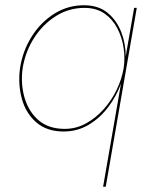

<svg xmlns="http://www.w3.org/2000/svg" viewBox="-20 -490 565 730"><path d="M56 -230Q48 -168 63.5 -113Q79 -58 119 -24Q159 10 222 10Q274 10 317 -15.5Q360 -41 391.5 -83Q423 -125 440 -172L372 220H382L500 -460H490L458 -276Q458 -324 441 -368Q424 -412 390 -440.5Q356 -469 303 -470Q240 -471 187.5 -438.5Q135 -406 100.5 -351Q66 -296 56 -230ZM66 -230Q76 -293 109.5 -345.5Q143 -398 193.5 -429.5Q244 -461 305 -460Q348 -459 378 -438Q408 -417 426 -382.5Q444 -348 450 -308Q456 -268 450 -230Q443 -189 423.5 -148.5Q404 -108 374 -74.5Q344 -41 306.5 -20.5Q269 0 226 0Q165 0 127 -32.5Q89 -65 73.5 -118Q58 -171 66 -230Z"/></svg>

Font: Jost* 200 Hairline Italic
Style: Italic
Weight: 100
Italic angle: -10°
Version: Version 3.200; ttfautohint (v0.97) -l 8 -r 50 -G 200 -x 14 -